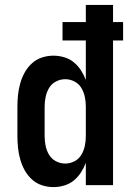

<svg xmlns="http://www.w3.org/2000/svg" viewBox="-20 -755 540 783"><path d="M198 8Q174 8 151 0.5Q128 -7 110 -23.5Q92 -40 80.5 -61Q69 -82 62.5 -105Q56 -128 53.5 -152Q51 -176 51 -200V-320Q51 -344 53.5 -368Q56 -392 62.5 -415Q69 -438 80.5 -459Q92 -480 110 -496.5Q128 -513 151 -520.5Q174 -528 198 -528Q220 -528 242 -521.5Q264 -515 281 -501Q298 -487 310 -468.5Q322 -450 330 -429V-590H235V-665H330V-735H441V-665H482V-590H441V0H330V-91Q322 -70 310 -51.5Q298 -33 281 -19Q264 -5 242 1.5Q220 8 198 8ZM246 -88Q266 -88 284 -97.5Q302 -107 312 -124Q322 -141 326 -160.5Q330 -180 330 -200V-320Q330 -340 326 -359.5Q322 -379 312 -396Q302 -413 284 -422.5Q266 -432 246 -432Q226 -432 208 -422.5Q190 -413 180 -396Q170 -379 166 -359.5Q162 -340 162 -320V-200Q162 -180 166 -160.5Q170 -141 180 -124Q190 -107 208 -97.5Q226 -88 246 -88Z"/></svg>

Font: Iosevka
Style: Bold
Weight: 700
Monospace: yes
Designer: Belleve Invis
Foundry: Belleve Invis
Version: Version 32.5.0; ttfautohint (v1.8.4)